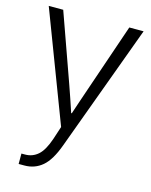

<svg xmlns="http://www.w3.org/2000/svg" viewBox="-112 -586 698 888"><g transform="rotate(15 236.5 -142.0)"><path d="M9.8 -512.7H79.1L194.3 -189.5Q216.8 -126 238.3 -60.5H241.2Q249 -85 264.2 -128.9Q279.3 -172.9 285.2 -190.4L395.5 -512.7H463.9L241.2 92.8Q213.9 168 177.7 198.7Q141.6 229.5 91.8 229.5H64.5V179.7H82Q117.2 179.7 143.6 156.7Q169.9 133.8 189.5 76.2L210 13.7Z"/></g></svg>

Font: Gothic A1 Light
Style: Regular
Weight: 300
Version: Version 2.50